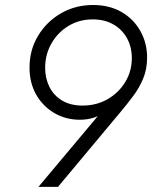

<svg xmlns="http://www.w3.org/2000/svg" viewBox="-20 -748 611 768"><path d="M352.1 -728Q418 -728 466.6 -699.7Q515.1 -671.4 541.7 -623.5Q568.4 -575.7 568.4 -517.6Q568.4 -471.2 552.5 -433.3Q536.6 -395.5 512.7 -363.8Q488.8 -332 463.9 -302.2L211.9 -0.5H133.8L384.8 -299.8L408.2 -306.6Q384.3 -287.1 357.4 -278.1Q330.6 -269 299.8 -269Q243.2 -269 197.5 -295.7Q151.9 -322.3 125 -369.1Q98.1 -416 98.1 -478Q98.1 -547.9 132.1 -604.5Q166 -661.1 223.6 -694.6Q281.2 -728 352.1 -728ZM351.1 -670.4Q296.4 -670.4 253.4 -644Q210.4 -617.7 185.5 -573.7Q160.6 -529.8 160.6 -477.1Q160.6 -434.6 177.7 -400.4Q194.8 -366.2 228.3 -345.9Q261.7 -325.7 310.5 -325.7Q365.7 -325.7 410.4 -351.3Q455.1 -377 481.2 -420.2Q507.3 -463.4 507.3 -515.6Q507.3 -560.1 488 -595Q468.8 -629.9 433.8 -650.1Q398.9 -670.4 351.1 -670.4Z"/></svg>

Font: Reddit Sans Light
Style: Italic
Weight: 300
Italic angle: -11.25°
Designer: Stephen Hutchings
Version: Version 1.013